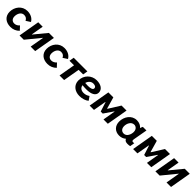

<svg xmlns="http://www.w3.org/2000/svg" viewBox="604 -2472 4424 4424"><g transform="rotate(45 2816.5 -260.0)"><path d="M294 11C380 11 454 -20 513 -80L428 -171C397 -134 353 -108 302 -108C237 -108 190 -152 190 -231C190 -318 236 -411 325 -411C384 -411 421 -384 443 -336L551 -406C506 -489 415 -529 316 -529C145 -529 36 -382 36 -225C36 -81 138 11 294 11Z M584 0H723L1001 -340H1006L947 0H1094L1184 -520H1021L773 -219H767L819 -520H674Z M1500 11C1586 11 1660 -20 1719 -80L1634 -171C1603 -134 1559 -108 1508 -108C1443 -108 1396 -152 1396 -231C1396 -318 1442 -411 1531 -411C1590 -411 1627 -384 1649 -336L1757 -406C1712 -489 1621 -529 1522 -529C1351 -529 1242 -382 1242 -225C1242 -81 1344 11 1500 11Z M1810 -402H1958L1888 0H2037L2107 -402H2255L2275 -520H1830Z M2545 12C2637 12 2725 -18 2775 -62L2710 -155C2673 -127 2621 -106 2564 -106C2486 -106 2430 -145 2421 -216C2467 -211 2511 -209 2552 -209C2708 -209 2808 -260 2808 -361C2808 -471 2705 -529 2574 -529C2406 -529 2275 -395 2275 -227C2275 -82 2388 12 2545 12ZM2428 -297C2447 -368 2500 -420 2571 -420C2630 -420 2665 -399 2665 -355C2665 -310 2601 -292 2519 -292C2489 -292 2457 -294 2428 -297Z M2869 0H3010L3065 -314H3072L3146 -83H3212L3366 -308H3373L3320 0H3461L3551 -520H3388L3210 -236H3202L3121 -520H2959Z M4109 9C4138 9 4166 6 4190 0L4209 -114C4198 -111 4187 -110 4174 -110C4137 -110 4131 -129 4140 -183L4200 -520H4082C4073 -503 4063 -479 4056 -455C4017 -503 3956 -532 3878 -532C3712 -532 3609 -379 3609 -222C3609 -84 3699 10 3837 10C3902 10 3958 -13 4001 -51C4016 -12 4049 9 4109 9ZM3909 -417C3955 -417 4018 -382 4018 -288C4018 -214 3977 -98 3879 -98C3808 -98 3764 -149 3764 -229C3764 -307 3808 -417 3909 -417Z M4285 0H4426L4481 -314H4488L4562 -83H4628L4782 -308H4789L4736 0H4877L4967 -520H4804L4626 -236H4618L4537 -520H4375Z M5011 0H5150L5428 -340H5433L5374 0H5521L5611 -520H5448L5200 -219H5194L5246 -520H5101Z"/></g></svg>

Font: Fixel Display 20240404
Style: Bold Italic
Weight: 700
Italic angle: -10°
Designer: AlfaBravo + MacPaw
Foundry: Kyrylo Tkachov, Marchela Mozhyna, Serhii Makarenko, Maria Weinstein, Zakhar Kryvoshyya
Version: Version 1.211;Glyphs 3.2 (3225)